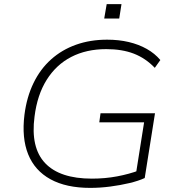

<svg xmlns="http://www.w3.org/2000/svg" viewBox="-20 -906 863 934"><path d="M419 8Q302 8 225.5 -34Q149 -76 117 -155.5Q85 -235 99 -348Q110 -434 143 -502Q176 -570 228.5 -617Q281 -664 350 -688.5Q419 -713 501 -713Q558 -713 606.5 -701.5Q655 -690 694 -668Q733 -646 760 -614L733 -576Q688 -623 631 -645Q574 -667 497 -667Q400 -667 326.5 -629Q253 -591 207 -517.5Q161 -444 148 -339Q128 -188 199.5 -112.5Q271 -37 427 -37Q491 -37 549.5 -48Q608 -59 659 -78L639 -46L681 -311H463L469 -355H734L684 -40Q654 -26 610 -15.5Q566 -5 516.5 1.5Q467 8 419 8ZM487 -816 499 -886H571L560 -816Z"/></svg>

Font: Nunito Sans 10pt SemiExpanded ExtraLight
Style: Italic
Weight: 250
Width: 6
Italic angle: -9°
Designer: Vernon Adams
Foundry: Vernon Adams
Version: Version 3.101;gftools[0.9.27]